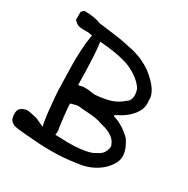

<svg xmlns="http://www.w3.org/2000/svg" viewBox="-184 -926 1128 1153"><g transform="rotate(30 380.5 -349.5)"><path d="M323 65Q247 65 178 58Q171 58 136 55Q101 52 96 51Q77 49 65 46Q53 43 41 34.5Q29 26 24 13Q11 -46 39 -62Q59 -75 81 -75Q90 -75 147 -62L203 -36H206Q193 -71 178 -264Q178 -275 176 -346Q174 -417 173.5 -452.5Q173 -488 175.5 -543.5Q178 -599 185 -636Q187 -652 189 -658L159 -663H149Q146 -663 137 -663Q128 -663 124 -663Q120 -663 112.5 -663.5Q105 -664 100 -665Q95 -666 88.5 -668.5Q82 -671 77 -675Q58 -689 58 -694V-745Q58 -747 65 -754.5Q72 -762 77 -764Q153 -762 191 -745Q211 -742 268.5 -735Q326 -728 354 -723Q382 -718 427.5 -708Q473 -698 509 -682Q545 -666 577 -644Q686 -559 679 -490Q688 -438 651 -391.5Q614 -345 548 -314Q546 -313 544.5 -309.5Q543 -306 545 -304Q612 -285 672 -226Q729 -141 703 -81Q675 -24 618.5 10.5Q562 45 495 51Q414 65 323 65ZM431 -30Q456 -32 469 -33.5Q482 -35 507.5 -39.5Q533 -44 548.5 -51.5Q564 -59 581.5 -69.5Q599 -80 609 -97.5Q619 -115 621 -137Q604 -205 501 -226Q477 -236 449 -240Q421 -244 385 -246Q349 -248 330 -251Q321 -251 279 -239Q277 -229 285.5 -151.5Q294 -74 298 -65Q298 -37 296 -32Q397 -28 431 -30ZM273 -359Q289 -367 330 -365Q332 -365 345 -363Q358 -361 369 -359.5Q380 -358 384 -359Q445 -364 486.5 -377Q528 -390 564 -422Q605 -446 583 -517Q559 -555 513 -584.5Q467 -614 419 -625Q367 -641 250 -651Q262 -578 265 -360Z"/></g></svg>

Font: Excalifont
Style: Regular
Weight: 400
Designer: Your Own Font Foundry (Virgil); Ján Filípek / DizajnDesign (Excalifont, modifications)
Foundry: Your Own Font Foundry (Virgil); Ján Filípek / DizajnDesign (Excalifont, modifications)
Version: Version 1.000;Glyphs 3.2 (3227)